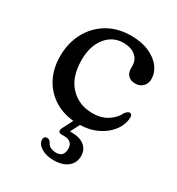

<svg xmlns="http://www.w3.org/2000/svg" viewBox="-169 -588 847 918"><g transform="rotate(30 255.0 -129.0)"><path d="M474.5 -348.5Q474.5 -324 458.8 -307.8Q443 -291.5 417 -291.5Q391.5 -291.5 377.8 -306Q364 -320.5 364 -344V-358.5Q364 -391.5 339.5 -412Q315 -432.5 272.5 -432.5Q214.5 -432.5 177 -386Q139.5 -339.5 139.5 -262Q139.5 -167.5 187.8 -117Q236 -66.5 310 -66.5Q359.5 -66.5 393.5 -88.5Q427.5 -110.5 443 -143.5Q456 -158.5 464.5 -158.5Q479.5 -158 479 -137.5Q476.5 -97.5 450.5 -63.5Q424.5 -29.5 380.2 -8.8Q336 12 279 12Q208.5 12 155 -18Q101.5 -48 71.5 -101.5Q41.5 -155 41.5 -226.5Q41.5 -298.5 72 -356Q102.5 -413.5 158 -447Q213.5 -480.5 288 -480.5Q345.5 -480.5 387.5 -462Q429.5 -443.5 452 -413.5Q474.5 -383.5 474.5 -348.5ZM260 -7.5H298L262 62.5Q267 62.5 272.5 62.5Q317 62.5 342.2 82.8Q367.5 103 367.5 138.5Q367.5 176 339.5 198.5Q311.5 221 262.5 221Q221.5 221 194.2 204.2Q167 187.5 166 163.5Q166 143.5 183 143.5Q195 143 203.5 154.5Q210 170.5 224 177.2Q238 184 255 184Q297 184 297 138.5Q297 119 285.5 107.2Q274 95.5 251.5 95.5H234Q222 95.5 218.8 88Q215.5 80.5 220.5 70Z"/></g></svg>

Font: Fraunces 9pt S050
Style: Regular
Weight: 400
Version: Version 1.000; ttfautohint (v1.8.3)